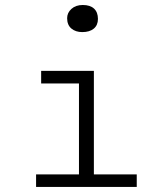

<svg xmlns="http://www.w3.org/2000/svg" viewBox="-20 -741 654 761"><path d="M306.2 -613.8Q279.8 -613.8 262.9 -627.9Q246.1 -642.1 246.1 -668.9Q246.1 -690.4 263.2 -705.8Q280.3 -721.2 308.1 -721.2Q337.4 -721.2 352.8 -706.8Q368.2 -692.4 368.2 -666Q368.2 -641.1 351.6 -627.4Q335 -613.8 306.2 -613.8ZM123 -49.8H293V-410.2H143.1V-460H352.1V-49.8H522V0H123Z"/></svg>

Font: IntelOne Mono Light
Style: Regular
Weight: 300
Designer: Fred Shallcrass
Foundry: Frere-Jones Type LLC
Version: Version 1.200;hotconv 1.1.0;makeotfexe 2.6.0;FJTRelease1.2